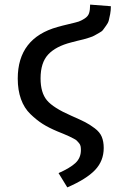

<svg xmlns="http://www.w3.org/2000/svg" viewBox="-20 -598 521 833"><path d="M371 -578 461 -571Q461 -553 458 -537Q455 -521 452 -509.5Q449 -498 440.5 -487Q432 -476 427.5 -469Q423 -462 409.5 -455Q396 -448 390 -444Q384 -440 366.5 -434.5Q349 -429 343 -427.5Q337 -426 316 -421Q295 -416 289 -414Q222 -397 189 -361.5Q156 -326 156 -258Q156 -196 183.5 -163Q211 -130 289 -96Q330 -78 349.5 -68Q369 -58 391 -41.5Q413 -25 421.5 -4.5Q430 16 430 44Q430 100 392.5 139.5Q355 179 272 215L234 153Q284 131 307.5 109Q331 87 331 53Q331 43 329.5 36Q328 29 322.5 22.5Q317 16 313 12Q309 8 298 2.5Q287 -3 280 -6.5Q273 -10 256 -17Q239 -24 229 -28Q191 -44 165 -60.5Q139 -77 112 -103Q85 -129 71 -168Q57 -207 57 -257Q57 -433 230 -481Q247 -486 279 -493.5Q311 -501 321.5 -504.5Q332 -508 347 -517.5Q362 -527 366.5 -541Q371 -555 371 -578Z"/></svg>

Font: Fira Sans
Style: Regular
Weight: 400
Designer: Carrois Corporate & Edenspiekermann AG
Foundry: Carrois Corporate GbR & Edenspiekermann AG
Version: Version 4.106;PS 004.106;hotconv 1.0.70;makeotf.lib2.5.58329